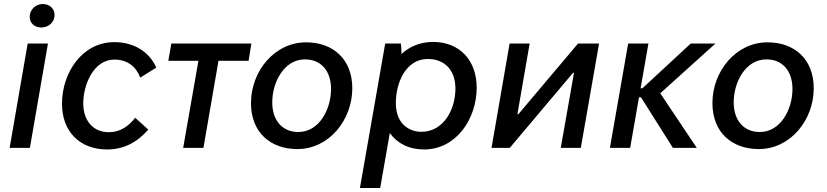

<svg xmlns="http://www.w3.org/2000/svg" viewBox="-20 -737 4122 957"><path d="M28 0H129L219 -520H118ZM186 -600C221 -600 252 -625 252 -663C252 -693 228 -717 193 -717C159 -717 128 -690 128 -653C128 -622 152 -600 186 -600Z M514 8C594 8 663 -26 719 -91L654 -150C622 -109 580 -78 522 -78C444 -78 395 -136 395 -222C395 -314 446 -440 550 -440C616 -440 659 -404 679 -350L759 -400C722 -483 643 -527 550 -527C389 -527 289 -374 289 -220C289 -82 377 8 514 8Z M819 -434H969L893 0H994L1069 -434H1219L1233 -520H834Z M1462 6C1621 6 1736 -140 1736 -297C1736 -444 1638 -526 1506 -526C1347 -526 1231 -381 1231 -223C1231 -77 1328 6 1462 6ZM1467 -79C1387 -79 1337 -137 1337 -227C1337 -326 1395 -441 1500 -441C1581 -441 1630 -383 1630 -293C1630 -194 1572 -79 1467 -79Z M1774 200H1875L1923 -74C1959 -23 2018 8 2093 8C2256 8 2356 -147 2356 -300C2356 -436 2271 -528 2139 -528C2076 -528 2023 -506 1981 -468C1981 -488 1980 -508 1978 -520H1900ZM2079 -80C2035 -80 1953 -106 1953 -224C1953 -323 2002 -443 2112 -443C2197 -443 2250 -387 2250 -295C2250 -195 2194 -80 2079 -80Z M2430 0H2521L2836 -374H2841L2775 0H2875L2966 -520H2861L2564 -168H2559L2620 -520H2520Z M3020 0H3121L3165 -252H3175L3334 0H3453L3271 -272L3546 -520H3423L3182 -297H3173L3212 -520H3111Z M3762 6C3921 6 4036 -140 4036 -297C4036 -444 3938 -526 3806 -526C3647 -526 3531 -381 3531 -223C3531 -77 3628 6 3762 6ZM3767 -79C3687 -79 3637 -137 3637 -227C3637 -326 3695 -441 3800 -441C3881 -441 3930 -383 3930 -293C3930 -194 3872 -79 3767 -79Z"/></svg>

Font: Fixel Text 20240404 Medium
Style: Italic
Weight: 500
Width: 4
Italic angle: -10°
Designer: AlfaBravo + MacPaw
Foundry: Kyrylo Tkachov, Marchela Mozhyna, Serhii Makarenko, Maria Weinstein, Zakhar Kryvoshyya
Version: Version 1.211;Glyphs 3.2 (3225)